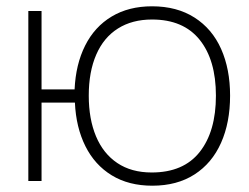

<svg xmlns="http://www.w3.org/2000/svg" viewBox="-20 -575 791 610"><path d="M464 15Q389 15 335 -18Q281 -51 251.2 -110.8Q221.5 -170.5 218 -249H112V0H70V-540H112V-291H217Q220.5 -370.5 250.5 -430.2Q280.5 -490 334.8 -522.5Q389 -555 463 -555Q542 -555 598 -519.2Q654 -483.5 682.5 -419.5Q711 -355.5 711 -271Q711 -185.5 682.2 -121Q653.5 -56.5 598 -20.8Q542.5 15 464 15ZM462 -27Q563 -27 614.5 -92.2Q666 -157.5 666 -271Q666 -384.5 614.2 -448.8Q562.5 -513 463 -513Q400 -513 354.8 -484.5Q309.5 -456 285.8 -401.5Q262 -347 262 -271Q262 -197 285 -142Q308 -87 352.8 -57Q397.5 -27 462 -27Z"/></svg>

Font: Manrope
Style: Regular
Weight: 400
Designer: Mikhail Sharanda
Foundry: Mikhail Sharanda
Version: Version 4.503